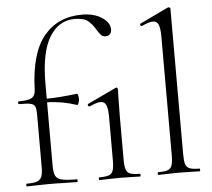

<svg xmlns="http://www.w3.org/2000/svg" viewBox="-52 -782 927 838"><g transform="rotate(-5 412.0 -363.0)"><path d="M152 -439V-374Q205 -374 285 -384Q288 -384 290 -376.5Q292 -369 292 -360Q292 -351 288 -342Q284 -333 282 -335Q217 -357 152 -358V-81Q152 -50 159 -36Q166 -22 186.5 -17Q207 -12 253 -12Q255 -12 255 -6Q255 0 253 0L189 -1Q169 -2 127 -2L72 -1Q58 0 33 0Q30 0 30 -6Q30 -12 33 -12Q64 -12 78.5 -17.5Q93 -23 98.5 -37Q104 -51 104 -81V-306Q104 -333 99.5 -343.5Q95 -354 80.5 -357.5Q66 -361 29 -361Q26 -361 26 -367Q26 -373 29 -373Q72 -373 87 -382.5Q102 -392 103 -418Q108 -577 169.5 -651.5Q231 -726 337 -726Q389 -726 423.5 -703.5Q458 -681 458 -651Q458 -638 451 -630.5Q444 -623 432 -623Q419 -623 412 -630.5Q405 -638 395 -654Q380 -680 361.5 -695Q343 -710 303 -710Q233 -710 192.5 -643Q152 -576 152 -439ZM529 0Q506 0 492 -1L440 -2L387 -1Q374 0 351 0Q348 0 348 -6Q348 -12 351 -12Q380 -12 393 -17Q406 -22 411 -36.5Q416 -51 416 -81V-270Q416 -307 409 -323Q402 -339 384 -339Q368 -339 336 -324H335Q330 -324 328.5 -329Q327 -334 331 -336L456 -395Q457 -396 459 -396Q461 -396 463 -393.5Q465 -391 465 -388Q465 -382 464 -348.5Q463 -315 463 -271V-81Q463 -51 468 -36.5Q473 -22 486.5 -17Q500 -12 529 -12Q531 -12 531 -6Q531 0 529 0Z M609 -12Q638 -12 651 -17Q664 -22 669 -36.5Q674 -51 674 -81V-600Q674 -637 667 -653Q660 -669 642 -669Q626 -669 594 -654H592Q588 -654 586.5 -659Q585 -664 589 -665L712 -724Q714 -725 717 -725Q719 -725 721.5 -723Q724 -721 724 -718V-81Q724 -51 728.5 -37Q733 -23 746.5 -17.5Q760 -12 789 -12Q792 -12 792 -6Q792 0 789 0Q767 0 753 -1L699 -2L645 -1Q632 0 609 0Q606 0 606 -6Q606 -12 609 -12Z"/></g></svg>

Font: Cormorant Garamond Light
Style: Regular
Weight: 300
Designer: Christian Thalmann (Catharsis Fonts)
Version: Version 3.000